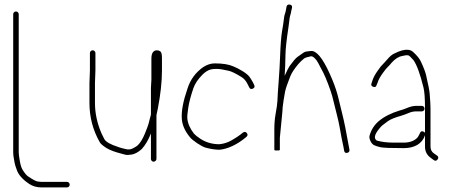

<svg xmlns="http://www.w3.org/2000/svg" viewBox="-20 -695 1976 836"><path d="M49.5 -645C46.2 -645 43.3 -643.8 41 -641.5C38.7 -639.2 37.5 -636.3 37.5 -633V-32C37.5 -22.2 38.7 -11.9 41 -1C42 3.7 43.2 10 44.5 18C46.5 26 48.8 33.3 51.5 40C57.9 63.4 76.5 85.4 107.5 106C122.5 116 140.2 121 160.5 121H271.5C274.8 121 277.7 119.8 280 117.5C282.3 115.2 283.5 112.3 283.5 109C283.5 105.7 282.3 102.8 280 100.5C277.7 98.2 274.8 97 271.5 97H160.5C156.5 97 150.8 96.4 143.4 95.2C135.9 94 122.1 86.5 101.8 72.7C94.7 67.9 86.6 57.8 77.4 42.6C72.1 33.6 67.8 17.8 64.5 -5C63.8 -9.7 63.2 -14.2 62.5 -18.5C61.8 -22.8 61.5 -27.3 61.5 -32V-633C61.5 -636.3 60.3 -639.2 58 -641.5C55.7 -643.8 52.8 -645 49.5 -645Z M639.2 -440V-347C639.2 -342.3 638.9 -337 638.2 -331C638.2 -325 637.9 -318.7 637.2 -312V-196C635.2 -189.3 633.6 -183.2 632.2 -177.5C630.9 -171.8 629.1 -164.7 626.8 -156C624.4 -147.3 618.8 -132.4 610 -111.2C601.1 -90 591.4 -74.1 580.8 -63.5C575.1 -57.8 566.3 -52.8 557 -48.3C548.1 -43.8 538 -43.1 527 -46C522 -47.3 516.6 -48.7 510.9 -50C505.1 -51.3 499.4 -53.2 493.6 -55.5C461.6 -65.7 441.5 -76.8 434.5 -89L422.5 -113C403.2 -157.2 393.5 -201.9 393.5 -247V-333L395.5 -389V-464C395.5 -467.3 394.3 -470.2 392 -472.5C389.7 -474.8 386.8 -476 383.5 -476C380.2 -476 377.3 -474.8 375 -472.5C372.7 -470.2 371.5 -467.3 371.5 -464V-389L369.5 -333V-247C369.5 -185.2 384.5 -128 414.5 -75.5C418.5 -68.5 428.2 -60.2 443.5 -50.5C458.8 -40.9 481.8 -32.9 506.8 -26.5C512.8 -24.8 518.9 -23.2 525.1 -21.5C531.4 -19.8 540.8 -20 553.3 -22C566 -24 582 -32 597.2 -46C612.7 -62.9 626.1 -85.6 637.2 -114V-3C637.2 0.3 638.4 3.2 640.7 5.5C643.1 7.8 645.7 9 648.7 9C651.7 9 654.6 7.8 657.2 5.5C659.9 3.2 661.2 0.3 661.2 -3V-194L667.2 -222C679.2 -284.4 685.2 -339.7 685.2 -388V-442C685.2 -449.3 684.7 -455.5 683.7 -460.5C681.7 -470.8 674.5 -476 662.2 -476C646.9 -475 639.2 -463 639.2 -440Z M1080.9 -309C1088.2 -312.3 1090.2 -317.7 1086.9 -325L1080.9 -337C1076.2 -345.7 1071.2 -353.7 1065.9 -361C1060.5 -368.3 1050.3 -376.6 1035.1 -385.9C1019.9 -395.2 1006.9 -401.9 995.9 -406C976.4 -414.7 949.6 -419 914.8 -419C898 -419 880.6 -413.3 863.6 -402C831.1 -378.8 808.8 -348.1 796.6 -310C777.7 -255.6 769.3 -211.6 771.6 -178C773.4 -150.8 785.2 -124 807.1 -97.5C813.4 -89.8 824.1 -81 839.1 -71C854.1 -61 866.3 -54.7 875.6 -52C899 -46 917.8 -43 935.8 -43C970.2 -46 1012.8 -64.7 1052.9 -99C1058.9 -104.3 1059.4 -110 1054.4 -116C1049.4 -122 1043.5 -122.3 1036.9 -117C1023.9 -105.9 1006.8 -94.4 985.5 -82.5C970.5 -74.2 954.6 -69 935 -67C904.3 -67 876.1 -75 852.1 -91C839.1 -99.7 829.9 -107 824.6 -113C807.1 -135.5 797.4 -157.8 795.6 -180C794.9 -188 796.3 -203.5 799.8 -226.4C803.3 -249.3 810.7 -277.3 821.8 -310.2C828.7 -330.4 842.1 -350.5 862.1 -370.5C873.7 -382.1 886.2 -389.5 897.5 -392.5C903 -394.2 911.8 -395 923.8 -395C935.9 -395 952.5 -392.2 975.6 -386.8C986.7 -384.6 1005.2 -375.7 1030.8 -360.1C1042.8 -352.8 1052.2 -341.7 1058.9 -327L1064.9 -315C1068.2 -307.7 1073.5 -305.7 1080.9 -309Z M1209.5 -208C1209.5 -218.1 1211.3 -235.3 1215 -259.5C1216.7 -270.5 1218.8 -282.5 1221.2 -295.6C1223.8 -308.7 1231.2 -330.8 1243.7 -362C1249.8 -377.3 1261.4 -395.1 1278.3 -415.3C1286.8 -425.4 1295.9 -433.7 1303.7 -440C1307.8 -443.4 1317.8 -446.6 1333.7 -449.9C1339.8 -451.1 1347.8 -445.5 1357.9 -433C1361.6 -428.3 1368.3 -416.2 1378 -396.7C1389.7 -377.1 1404.1 -344.2 1419.9 -298C1424.3 -285.3 1428.8 -269.2 1433.4 -249.5C1438.1 -229.8 1442.8 -211 1447.4 -193C1452.1 -175 1455.9 -157.7 1458.9 -141C1461.9 -124.3 1464.8 -108.7 1467.4 -94C1470.8 -79.3 1473.4 -66.7 1475.4 -56L1478.4 -39C1479.8 -31 1484.3 -27.8 1491.9 -29.5C1499.6 -31.2 1502.8 -36 1501.4 -44L1498.4 -60C1487.5 -121.9 1478.2 -168.1 1470.4 -198.5C1465.8 -216.8 1460.3 -239 1454.2 -265.1C1448 -291.2 1439.4 -317.7 1428.4 -344.5C1395.8 -423.9 1367.4 -466.6 1341.9 -472.5C1337.5 -473.6 1327.9 -472.9 1313.1 -470.5C1307 -469.6 1300.2 -465.7 1292 -459C1287 -455.7 1281.1 -451.5 1274.3 -446.5C1267.4 -441.4 1256.3 -428.4 1240.9 -407.3C1237.1 -402.2 1230 -388.1 1219.5 -365C1221.4 -393.1 1222.5 -423.9 1223 -457.5C1223.3 -481.8 1227.7 -521.5 1236 -576.5C1237.7 -587.5 1239 -597.8 1240 -607.5C1241 -617.2 1242.3 -624.3 1244 -629C1245.7 -633.7 1247.2 -640.3 1248.5 -649L1251.5 -661C1252.8 -669 1249.7 -673.7 1242 -675C1234.3 -676.3 1229.5 -673.3 1227.5 -666L1225.5 -654C1224.2 -646 1222.5 -639.5 1220.5 -634.5C1218.5 -629.5 1217 -621.8 1216 -611.5C1215 -601.2 1212.5 -584.4 1208.4 -561C1204.4 -537.7 1201.4 -500.1 1199.5 -448C1198.1 -410.8 1196.1 -375.8 1193.5 -343C1190.4 -304.3 1188.6 -275.4 1188 -256.3C1187.7 -245.1 1184.8 -224.8 1179.5 -195.5C1176.2 -177.2 1174.5 -155.7 1174.5 -131V-43C1174.5 -40.3 1178.5 -39.3 1186.5 -40C1194.5 -39.3 1198.5 -40.3 1198.5 -43V-95Z M1828.5 -222C1828.5 -225.3 1827.4 -228.2 1825 -230.5C1822.7 -232.8 1819.9 -234 1816.5 -234H1791.5C1780.3 -234 1765.7 -230.8 1750.8 -224.3C1740.5 -219.8 1730.4 -216.4 1720.5 -214C1684.3 -203 1652.3 -187.4 1628.5 -167C1609.3 -150.5 1596.1 -129.5 1589 -104C1587.4 -98 1588.7 -90.3 1593 -81C1597.4 -71.7 1602.9 -65.5 1609.5 -62.5C1616.2 -59.5 1625.1 -56.7 1636.3 -54C1647.5 -51.3 1684.9 -50 1738.5 -50C1784.1 -50 1818.1 -68.7 1830.5 -106V-57C1830.5 -35.6 1839.2 -18.9 1856.5 -7L1868.5 2C1875.2 6.7 1880.9 5.7 1885.5 -1C1890.2 -7.7 1889.2 -13.3 1882.5 -18L1869.5 -27C1859.5 -33.7 1854.5 -43.7 1854.5 -57V-223C1854.5 -235.7 1853.3 -257 1850.9 -287C1849.9 -300.4 1844.7 -327.2 1835.3 -367.4C1831.9 -382.4 1824.2 -402.3 1812.4 -427.3C1806.3 -440.2 1795.2 -453.9 1779 -468.5C1772 -474.8 1764.5 -478 1756.5 -478C1740.1 -479.8 1720.8 -474.2 1695.4 -461.2C1686.6 -457.3 1676.8 -448.9 1666 -436C1661 -430 1656 -424.5 1651 -419.5C1646 -414.5 1641.5 -409.7 1637.5 -405C1634.2 -400.3 1629.9 -394.3 1624.5 -387C1613.3 -371.5 1605.6 -357.1 1601.5 -344L1597.5 -332C1594.9 -324.7 1597.4 -319.7 1605 -317C1612.7 -314.3 1617.5 -316.7 1619.5 -324L1624.5 -336C1627.6 -347.2 1635.7 -361.8 1648.8 -379.7C1656.9 -390.9 1663.7 -399 1669 -404C1674 -408.7 1678.9 -414 1683.5 -420C1698.9 -437.9 1714.9 -448.2 1730.6 -451C1734.4 -451.7 1738.2 -452.5 1742.2 -453.5C1746.2 -454.5 1750.8 -454.8 1755.9 -454.5C1761 -454.2 1768.2 -447 1780.5 -433C1795.1 -412.2 1809.6 -372.4 1824 -313.5C1828.4 -295.8 1830.5 -265.7 1830.5 -223V-116C1829.2 -119.3 1826.9 -121.3 1823.5 -122C1816.2 -125.3 1811.2 -123 1808.5 -115C1803.5 -104.9 1800.1 -98.9 1798.5 -97C1785.4 -81.7 1763.6 -74 1738.5 -74H1693.6C1665.9 -74 1641.6 -77 1620.6 -83C1607.3 -91.8 1610.2 -108.1 1629.1 -132C1635.4 -140 1640.6 -145.7 1644.6 -149C1648.6 -152.3 1656.7 -158.4 1668.9 -167.3C1681.1 -176.2 1701.6 -183.9 1725 -190.5C1730.5 -192.2 1736.5 -194.2 1743 -196.5C1749.5 -198.8 1755.8 -201.3 1761.8 -204C1771.5 -208 1782.2 -210 1791.5 -210H1816.5C1819.9 -210 1822.7 -211.2 1825 -213.5C1827.4 -215.8 1828.5 -218.7 1828.5 -222Z"/></svg>

Font: Proton
Style: SeBdCnd
Weight: 500
Version: Version 1.017